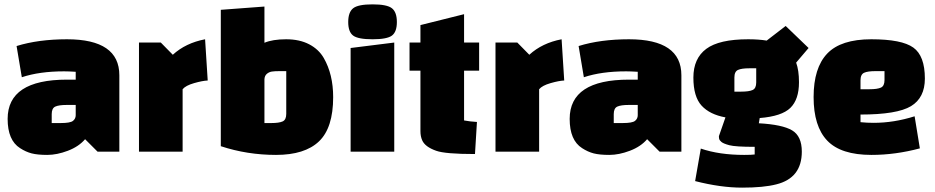

<svg xmlns="http://www.w3.org/2000/svg" viewBox="-20 -695 4284 880"><path d="M287 -515Q527 -515 527 -350V0H427L370 -57Q341 -23 291 -4Q241 15 196.5 15Q152 15 125 8Q98 1 72 -16Q15 -52 15 -150Q15 -330 287 -330H327V-366Q295 -368 274 -368Q161 -368 80 -341L56 -484Q156 -515 287 -515ZM217 -172V-131H258Q302 -131 314.5 -141Q327 -151 327 -167V-214H286Q250 -214 233.5 -206.5Q217 -199 217 -172Z M617 -500H717L772 -444Q831 -498 920 -515L932 -326Q908 -325 869.5 -314Q831 -303 817 -286V0H617Z M992 -25V-650L1192 -665V-499Q1230 -515 1291.5 -515Q1353 -515 1397 -492Q1441 -469 1464 -429Q1507 -354 1507 -250Q1507 -109 1442 -47Q1377 15 1245 15Q1113 15 992 -25ZM1192 -332V-131H1223Q1259 -131 1275.5 -138.5Q1292 -146 1292 -173V-369H1261Q1239 -369 1226 -367Q1213 -365 1203 -356.5Q1193 -348 1192 -332Z M1587 0V-475L1787 -500V0ZM1598.5 -532Q1576 -549 1576 -594Q1576 -639 1598.5 -657Q1621 -675 1687.5 -675Q1754 -675 1776.5 -657Q1799 -639 1799 -594Q1799 -549 1776.5 -532Q1754 -515 1687.5 -515Q1621 -515 1598.5 -532Z M1857 -371V-500H1907V-580L2107 -630V-500H2176V-371H2107V-143Q2133 -138 2166 -136L2157 11Q2020 11 1979 -4Q1928 -22 1915 -52Q1907 -70 1907 -94V-371Z M2251 -500H2351L2406 -444Q2465 -498 2554 -515L2566 -326Q2542 -325 2503.5 -314Q2465 -303 2451 -286V0H2251Z M2863 -515Q3103 -515 3103 -350V0H3003L2946 -57Q2917 -23 2867 -4Q2817 15 2772.5 15Q2728 15 2701 8Q2674 1 2648 -16Q2591 -52 2591 -150Q2591 -330 2863 -330H2903V-366Q2871 -368 2850 -368Q2737 -368 2656 -341L2632 -484Q2732 -515 2863 -515ZM2793 -172V-131H2834Q2878 -131 2890.5 -141Q2903 -151 2903 -167V-214H2862Q2826 -214 2809.5 -206.5Q2793 -199 2793 -172Z M3166 135 3192 -14Q3277 15 3391 15Q3425 15 3439 13V-22Q3350 -22 3322.5 -29.5Q3295 -37 3286.5 -44.5Q3278 -52 3276.5 -57Q3275 -62 3275 -71L3305 -157Q3233 -170 3195.5 -211Q3158 -252 3158 -339.5Q3158 -427 3217 -471Q3276 -515 3409 -515Q3457 -515 3494 -509L3581 -576L3686 -475L3629 -408Q3642 -373 3642 -318Q3642 -239 3602.5 -200.5Q3563 -162 3462 -154L3458 -130Q3566 -124 3610.5 -97.5Q3655 -71 3655 0Q3655 121 3538 150Q3480 165 3381.5 165Q3283 165 3166 135ZM3346 -340V-275H3377Q3413 -275 3429.5 -282.5Q3446 -290 3446 -317V-382H3415Q3379 -382 3362.5 -374.5Q3346 -367 3346 -340Z M3924 -170V-135Q3954 -132 3984 -132Q4077 -132 4172 -162L4196 -15Q4084 15 3974 15Q3834 15 3771.5 -50.5Q3709 -116 3709 -250Q3709 -384 3771.5 -449.5Q3834 -515 3973.5 -515Q4113 -515 4166 -477Q4219 -439 4219 -335Q4219 -247 4155.5 -208.5Q4092 -170 3924 -170ZM3924 -327V-286H3965Q4001 -286 4017.5 -293.5Q4034 -301 4034 -328V-369H3993Q3957 -369 3940.5 -361.5Q3924 -354 3924 -327Z"/></svg>

Font: Changa One
Style: Regular
Weight: 400
Designer: Eduardo Rodriguez Tunni
Foundry: Eduardo Rodriguez Tunni
Version: Version 1.003